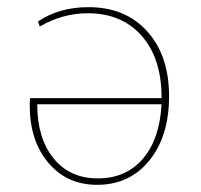

<svg xmlns="http://www.w3.org/2000/svg" viewBox="-20 -510 560 536"><path d="M227 -490Q330 -490 391 -422.5Q452 -355 452 -241Q452 -130 397 -62Q342 6 251 6Q167 6 115 -55.5Q63 -117 63 -216Q63 -229 64 -236H431V-238Q431 -347 375.5 -410Q320 -473 225 -473Q155 -473 91 -436L86 -450Q145 -490 227 -490ZM253 -12Q332 -12 379 -67Q426 -122 431 -219H84Q84 -124 129.5 -68Q175 -12 253 -12Z"/></svg>

Font: Cantarell Thin
Style: Regular
Weight: 100
Designer: Dave Crossland, Nikolaus Waxweiler, Florian Fecher, Jacques Le Bailly, Eben Sorkin, Alexei Vanyashin, Alexios Zavras, Em
Version: Version 0.303